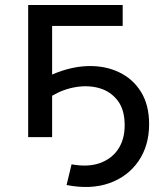

<svg xmlns="http://www.w3.org/2000/svg" viewBox="-20 -550 641 770"><path d="M93 0V-530H472V-446H189V-251Q263 -283 332 -285Q401 -287 457 -260.5Q513 -234 545.5 -181.5Q578 -129 578 -52Q578 34 535.5 96Q493 158 418.5 184.5Q344 211 247 192L267 109Q333 121 380.5 104Q428 87 454 48Q480 9 480 -48Q480 -110 452 -146.5Q424 -183 380 -196Q336 -209 285.5 -201Q235 -193 189 -166V0Z"/></svg>

Font: Montserrat Medium
Style: Regular
Weight: 500
Designer: Julieta Ulanovsky
Foundry: Julieta Ulanovsky
Version: Version 9.000; ttfautohint (v1.8.4.7-5d5b)